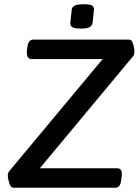

<svg xmlns="http://www.w3.org/2000/svg" viewBox="-20 -887 656 907"><path d="M362 -752Q335 -752 325 -757Q315 -762 313.5 -768Q312 -774 312 -777L319 -842Q319 -851 330.5 -859Q342 -867 375 -867Q411 -867 418 -858.5Q425 -850 424 -842L417 -777Q416 -769 405.5 -760.5Q395 -752 362 -752ZM44 0Q31 0 24 -21Q17 -42 17 -59Q17 -71 25 -80L465 -608H129Q104 -608 107 -647L109 -662Q112 -685 119.5 -692.5Q127 -700 139 -700H590Q603 -700 609 -679Q615 -658 615 -641Q615 -630 610 -623L168 -92H533Q560 -92 555 -55L553 -41Q551 -18 543.5 -9Q536 0 524 0Z"/></svg>

Font: Asap Medium
Style: Italic
Weight: 500
Italic angle: -6°
Designer: Pablo Cosgaya
Foundry: Omnibus-Type
Version: Version 3.001; ttfautohint (v1.8.3)